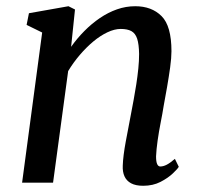

<svg xmlns="http://www.w3.org/2000/svg" viewBox="-20 -587 644 617"><path d="M208.5 -436.5Q227.5 -463.5 251 -487.2Q274.5 -511 301 -529Q327.5 -547 356 -557Q384.5 -567 414.5 -567Q467.5 -567 499.2 -535.2Q531 -503.5 531 -422.5Q531 -401.5 526.8 -370.5Q522.5 -339.5 516.8 -306.8Q511 -274 506 -247Q502 -221.5 496.2 -192.5Q490.5 -163.5 486.5 -135.2Q482.5 -107 481.5 -84.5Q481.5 -67.5 485 -59.8Q488.5 -52 495 -52Q505 -52 516 -57.8Q527 -63.5 542 -76.5L554.5 -51Q551 -44.5 535.5 -29.8Q520 -15 495.8 -2.5Q471.5 10 440 10Q416 10 401.2 2Q386.5 -6 380 -20.5Q373.5 -35 374.5 -55Q375 -70.5 377.5 -90.2Q380 -110 384.2 -132.5Q388.5 -155 392.8 -177.8Q397 -200.5 401 -221Q405 -242 409.5 -266.2Q414 -290.5 418 -316.2Q422 -342 424.5 -366.8Q427 -391.5 427 -413.5Q426.5 -445 420.8 -462.5Q415 -480 402.2 -487Q389.5 -494 368 -494Q348 -494 325.2 -483.2Q302.5 -472.5 280 -453.8Q257.5 -435 236.5 -410.5Q215.5 -386 199 -358.5L150.5 0H51L115.5 -482.5L65.5 -507L73 -544.5L200 -567L221 -556.5Z"/></svg>

Font: Merriweather 20pt
Style: Italic
Weight: 400
Italic angle: -7.8°
Version: Version 2.101